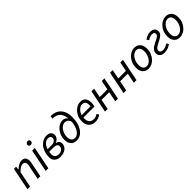

<svg xmlns="http://www.w3.org/2000/svg" viewBox="404 -2307 3907 3907"><g transform="rotate(-45 2358.0 -353.0)"><path d="M30.8 0 128.2 -486.1H191.2L183.6 -413.2H187.6Q227.1 -448.9 269.5 -473.5Q311.9 -498.1 356.7 -498.1Q418.7 -498.1 445.4 -465.6Q472.2 -433.1 472.2 -376.9Q472.2 -359.7 470.5 -344.8Q468.8 -329.9 464.2 -310L402.2 0H325.6L386.1 -300.1Q390.4 -319.8 392.3 -331.9Q394.1 -344 394.1 -356.8Q394.1 -394.2 376.8 -412.9Q359.5 -431.6 321.8 -431.6Q293.2 -431.6 257.4 -410.8Q221.6 -390.1 175.6 -344L107.3 0Z M555.5 0 653.3 -486H729.8L632.6 0ZM716 -586.8Q697 -586.8 682.2 -598.6Q667.4 -610.5 667.4 -631.7Q667.4 -656.3 685 -673.2Q702.6 -690.1 725.5 -690.1Q744.9 -690.1 759.5 -678Q774.1 -666 774.1 -643.9Q774.1 -619.4 757 -603.1Q740 -586.8 716 -586.8Z M977.4 12Q894.4 12 847.5 -31.1Q800.6 -74.3 800.6 -146.1Q800.6 -230.3 823.8 -295.8Q846.9 -361.3 885.5 -406.2Q924.2 -451.1 972.3 -474.6Q1020.4 -498 1070.7 -498Q1135.2 -498 1170.1 -469Q1205 -440.1 1205 -387.1Q1205 -340.7 1175.5 -306.3Q1146.1 -272 1102.2 -258V-254Q1142.1 -247.6 1165.9 -222.2Q1189.8 -196.8 1189.8 -154.9Q1189.8 -106.8 1162.4 -69.1Q1135 -31.4 1086.9 -9.7Q1038.8 12 977.4 12ZM987.3 -49.6Q1024.5 -49.6 1052.9 -63.3Q1081.3 -77 1097.6 -100.1Q1113.9 -123.3 1113.9 -151.7Q1113.9 -190.1 1084.9 -207.5Q1055.9 -224.8 1000.1 -224.8H859.8L870.3 -283.9H1000.3Q1044.2 -283.9 1073 -295.8Q1101.7 -307.7 1116.1 -327.6Q1130.4 -347.5 1130.4 -371Q1130.4 -437 1052.8 -437Q1020.8 -437 989.6 -418.4Q958.3 -399.7 932.7 -363.2Q907.1 -326.7 891.8 -274.5Q876.5 -222.4 876.5 -155.8Q876.5 -104.6 906.7 -77.1Q936.8 -49.6 987.3 -49.6Z M1442.2 12Q1391.6 12 1353.1 -10.4Q1314.7 -32.7 1293.2 -75.5Q1271.6 -118.2 1271.6 -179.7Q1271.6 -244.5 1293.4 -300.4Q1315.1 -356.4 1351 -398.4Q1387 -440.4 1431.6 -463.9Q1476.2 -487.4 1521.6 -487.4Q1562.6 -487.4 1590.4 -472.5Q1618.2 -457.6 1635.4 -431.9Q1652.5 -406.2 1660.4 -373.3L1643.8 -325.2Q1627.3 -373.3 1601.7 -398.9Q1576 -424.6 1526.3 -424.6Q1492.5 -424.6 1460.6 -404.9Q1428.6 -385.2 1403.5 -351.1Q1378.5 -317 1363.7 -274Q1349 -231.1 1349 -184.2Q1349 -121 1375.9 -85.5Q1402.9 -50.1 1453 -50.1Q1500.3 -50.1 1542.9 -90.1Q1585.5 -130.1 1612.7 -204.5Q1639.8 -278.8 1639.8 -382.4Q1639.8 -519.1 1580.9 -587.2Q1522 -655.3 1403.4 -655.3L1415.5 -718.1Q1509.8 -718.1 1576.4 -680.1Q1643.1 -642 1678.7 -569.3Q1714.3 -496.5 1714.3 -392.1Q1714.3 -267.9 1678.1 -177Q1641.8 -86.2 1580.3 -37.1Q1518.8 12 1442.2 12Z M1982.4 12Q1893.6 12 1840.9 -40.8Q1788.3 -93.5 1788.3 -191.4Q1788.3 -260 1810.8 -316Q1833.3 -372 1870.7 -412.8Q1908 -453.6 1954 -475.8Q1999.9 -498 2047.1 -498Q2102.4 -498 2135.8 -474.9Q2169.1 -451.9 2184 -412.1Q2198.9 -372.2 2198.9 -322Q2198.9 -302.3 2196.5 -284.8Q2194.1 -267.2 2190.2 -251.9Q2186.3 -236.7 2182 -224.8H1845.4L1853.2 -283.9H2128.1Q2131.1 -296.5 2132 -306.1Q2132.9 -315.7 2132.9 -328Q2132.9 -355.9 2124.1 -380.4Q2115.2 -405 2094.6 -420.4Q2074 -435.8 2039 -435.8Q2010 -435.8 1979.2 -419.7Q1948.4 -403.6 1922.6 -373.5Q1896.8 -343.3 1880.8 -300Q1864.7 -256.7 1864.7 -203.2Q1864.7 -144.5 1881.9 -111.3Q1899.1 -78.1 1928.9 -64.4Q1958.7 -50.8 1996.6 -50.8Q2029.1 -50.8 2056.5 -61.5Q2083.8 -72.1 2107.1 -88.7L2135.9 -41.2Q2107 -18.4 2068.5 -3.2Q2030 12 1982.4 12Z M2262.8 0 2360.2 -486.1H2436.8L2397 -285.3H2616.8L2656.5 -486.1H2733.1L2635.6 0H2559.1L2602.7 -218.1H2382.9L2339.3 0Z M2796.8 0 2894.2 -486.1H2970.8L2931 -285.3H3150.8L3190.5 -486.1H3267.1L3169.6 0H3093.1L3136.7 -218.1H2916.9L2873.3 0Z M3512.1 12Q3459 12 3420.1 -11.5Q3381.1 -34.9 3359.8 -78.8Q3338.6 -122.6 3338.6 -183.4Q3338.6 -252.6 3360.9 -309.9Q3383.2 -367.3 3420.7 -409.4Q3458.3 -451.6 3505.3 -474.8Q3552.3 -498.1 3601.2 -498.1Q3654.2 -498.1 3693.2 -474.6Q3732.2 -451.2 3753.4 -407.3Q3774.6 -363.5 3774.6 -302.7Q3774.6 -233.5 3752.3 -176.2Q3730 -118.8 3692.5 -76.7Q3655 -34.5 3608 -11.3Q3560.9 12 3512.1 12ZM3520 -51.5Q3554 -51.5 3585.6 -70.9Q3617.3 -90.3 3642.3 -124.1Q3667.4 -158 3682.3 -202.7Q3697.3 -247.5 3697.3 -298.2Q3697.3 -364.6 3670.5 -399.6Q3643.8 -434.6 3593.3 -434.6Q3559.9 -434.6 3527.9 -415.4Q3496 -396.2 3470.9 -362.3Q3445.9 -328.5 3430.9 -283.7Q3416 -239 3416 -187.9Q3416 -122.4 3442.9 -87Q3469.9 -51.5 3520 -51.5Z M3973.4 12Q3906.4 12 3869.3 -19.4Q3832.1 -50.7 3832.1 -106.5Q3832.1 -147.8 3852.8 -177.7Q3873.5 -207.7 3905.7 -229.8Q3937.9 -251.9 3974.6 -269.6Q4011.4 -287.4 4043.6 -303.8Q4075.8 -320.3 4096.5 -338.8Q4117.2 -357.3 4117.2 -381.2Q4117.2 -406.5 4100.7 -421.8Q4084.2 -437 4051.3 -437Q4017.9 -437 3986.8 -424.8Q3955.6 -412.6 3927.4 -391.4L3894.4 -437.2Q3928.5 -464.5 3969.8 -481.3Q4011.2 -498.1 4059.2 -498.1Q4121.4 -498.1 4156.1 -468.3Q4190.8 -438.6 4190.8 -386.8Q4190.8 -349.4 4170.1 -321.8Q4149.4 -294.2 4117.2 -273.1Q4085.1 -252.1 4048.3 -234Q4011.5 -215.9 3979.3 -198Q3947.2 -180.1 3926.5 -159.2Q3905.7 -138.3 3905.7 -110Q3905.7 -82.4 3925.9 -65.4Q3946.1 -48.4 3982 -48.4Q4019.2 -48.4 4057.5 -62.6Q4095.9 -76.8 4126.8 -98.2L4154.8 -51.7Q4120.4 -27.5 4074.4 -7.7Q4028.4 12 3973.4 12Z M4414.1 12Q4361 12 4322.1 -11.5Q4283.1 -34.9 4261.8 -78.8Q4240.6 -122.6 4240.6 -183.4Q4240.6 -252.6 4262.9 -309.9Q4285.2 -367.3 4322.7 -409.4Q4360.3 -451.6 4407.3 -474.8Q4454.3 -498.1 4503.2 -498.1Q4556.2 -498.1 4595.2 -474.6Q4634.2 -451.2 4655.4 -407.3Q4676.6 -363.5 4676.6 -302.7Q4676.6 -233.5 4654.3 -176.2Q4632 -118.8 4594.5 -76.7Q4557 -34.5 4510 -11.3Q4462.9 12 4414.1 12ZM4422 -51.5Q4456 -51.5 4487.6 -70.9Q4519.3 -90.3 4544.3 -124.1Q4569.4 -158 4584.3 -202.7Q4599.3 -247.5 4599.3 -298.2Q4599.3 -364.6 4572.5 -399.6Q4545.8 -434.6 4495.3 -434.6Q4461.9 -434.6 4429.9 -415.4Q4398 -396.2 4372.9 -362.3Q4347.9 -328.5 4332.9 -283.7Q4318 -239 4318 -187.9Q4318 -122.4 4344.9 -87Q4371.9 -51.5 4422 -51.5Z"/></g></svg>

Font: Source Sans 3 VF
Style: Italic
Weight: 200
Italic angle: -11°
Designer: Paul D. Hunt
Foundry: Adobe Systems Incorporated
Version: Version 3.042;hotconv 1.0.118;makeotfexe 2.5.65603